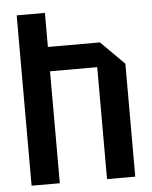

<svg xmlns="http://www.w3.org/2000/svg" viewBox="-51 -743 622 786"><g transform="rotate(-5 260.0 -350.0)"><path d="M47 0V-700H163V-560H377L473 -464V0H357V-460H163V0Z"/></g></svg>

Font: Tektur SemiCondensed Medium
Style: Regular
Weight: 500
Width: 4
Designer: Adam Jagosz
Foundry: Adam Jagosz
Version: Version 1.005;gftools[0.9.30]